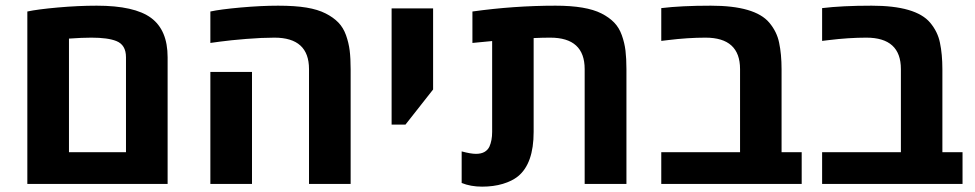

<svg xmlns="http://www.w3.org/2000/svg" viewBox="-20 -660 3498 689"><path d="M78.1 0V-618.7Q113.8 -626.5 187.3 -633.1Q260.7 -639.6 327.1 -639.6Q462.9 -639.6 522.2 -595.7Q581.5 -551.8 581.5 -454.6V0ZM432.1 -113.8V-454.6Q432.1 -499 397.5 -512.7Q367.2 -524.9 308.1 -524.9Q274.4 -524.9 227.5 -521.5V-113.8Z M1238.3 -411.6V0H1088.9V-412.1Q1088.9 -524.9 964.8 -524.9Q920.9 -524.9 863.3 -520.3Q805.7 -515.6 770 -510.7L734.9 -505.9V-618.7Q770.5 -626.5 844 -633.1Q917.5 -639.6 978 -639.6Q1038.6 -639.6 1079.6 -632.8Q1120.6 -626 1148.4 -611.8Q1176.3 -597.7 1194.1 -579.3Q1211.9 -561 1221.7 -533.7Q1231.4 -506.3 1234.9 -478.3Q1238.3 -450.2 1238.3 -411.6ZM884.3 0H734.9V-401.9H884.3Z M1385.3 -212.9V-629.9H1534.2V-338.9L1435.1 -212.9Z M1636.7 -3.4V-116.7Q1669.4 -107.9 1688 -107.9Q1706.5 -107.9 1718.5 -114.7Q1730.5 -121.6 1736.3 -133.8Q1746.1 -155.8 1746.1 -186.5V-512.7L1675.3 -505.9V-618.7Q1825.2 -639.6 1973.6 -639.6Q2083.5 -639.6 2138.2 -611.8Q2166 -597.7 2183.8 -579.3Q2201.7 -561 2211.4 -533.7Q2221.2 -506.3 2224.6 -478.3Q2228 -450.2 2228 -411.6V0H2078.1V-412.1Q2078.1 -524.9 1954.6 -524.9Q1927.2 -524.9 1895 -523.4V-186.5Q1895 -73.2 1838.9 -27.3Q1817.9 -10.3 1784.4 -0.2Q1751 9.8 1710 9.8Q1668.9 9.8 1636.7 -3.4Z M2530.8 -639.6Q2689.5 -639.6 2740.7 -578.6Q2768.1 -545.9 2775.9 -506.8Q2784.7 -465.3 2784.7 -411.6V-113.8H2856.9V0H2353V-113.8H2635.7V-412.1Q2635.7 -524.9 2511.7 -524.9Q2448.7 -524.9 2377 -516.1L2353 -513.2V-630.9Q2424.8 -639.6 2530.8 -639.6Z M3107.9 -639.6Q3266.6 -639.6 3317.9 -578.6Q3345.2 -545.9 3353 -506.8Q3361.8 -465.3 3361.8 -411.6V-113.8H3434.1V0H2930.2V-113.8H3212.9V-412.1Q3212.9 -524.9 3088.9 -524.9Q3025.9 -524.9 2954.1 -516.1L2930.2 -513.2V-630.9Q3002 -639.6 3107.9 -639.6Z"/></svg>

Font: Open Sans Hebrew
Style: Bold
Weight: 700
Foundry: Ascender Corporation, Yanek Iontef
Version: Version 2.001;PS 002.001;hotconv 1.0.70;makeotf.lib2.5.58329